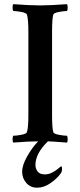

<svg xmlns="http://www.w3.org/2000/svg" viewBox="-20 -666 377 902"><path d="M168.9 -640.6Q216.8 -640.6 294.9 -646.5Q297.9 -641.6 297.9 -630.4Q297.9 -619.1 294.9 -614.3Q280.3 -614.3 256.8 -609.9Q233.4 -605.5 230.5 -597.7Q224.6 -580.1 224.6 -515.6V-127Q224.6 -62.5 230.5 -44.9Q233.4 -37.1 256.8 -32.7Q280.3 -28.3 294.9 -28.3Q297.9 -23.4 297.9 -11.7Q297.9 0 294.9 3.9Q219.7 -2 205.1 -2Q146.5 54.7 146.5 109.4Q146.5 126 156.7 139.6Q167 153.3 190.4 153.3Q208 153.3 224.6 145Q241.2 136.7 253.4 126Q265.6 115.2 266.6 115.2Q271.5 115.2 271.5 127Q271.5 140.6 265.6 148.4Q248 172.9 217.3 194.3Q186.5 215.8 154.3 215.8Q123 215.8 103.5 193.4Q84 170.9 84 140.6Q84 110.4 107.4 68.8Q130.9 27.3 159.2 -2Q114.3 -2 42 3.9Q39.1 -1 39.1 -12.2Q39.1 -23.4 42 -28.3Q56.6 -28.3 80.1 -32.7Q103.5 -37.1 106.4 -44.9Q113.3 -65.4 113.3 -127V-515.6Q113.3 -577.1 106.4 -597.7Q103.5 -605.5 80.1 -609.9Q56.6 -614.3 42 -614.3Q39.1 -619.1 39.1 -630.9Q39.1 -642.6 42 -646.5Q120.1 -640.6 168.9 -640.6Z"/></svg>

Font: Crimson
Style: Semibold
Weight: 600
Version: Version 0.8